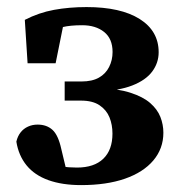

<svg xmlns="http://www.w3.org/2000/svg" viewBox="-20 -519 510 554"><path d="M214 15.1Q159.5 15.1 119.7 0.8Q79.8 -13.5 56.7 -41.8Q33.6 -70.2 27.2 -110.3Q30.8 -126 39.4 -136.9Q48 -147.9 60.8 -153.7Q73.5 -159.5 88.5 -159.5Q114.7 -159.5 131.4 -144.3Q148.2 -129.1 157 -88.4L173.7 -18.9L113.5 -52Q137.8 -42 158.2 -38.7Q178.6 -35.5 202 -35.5Q251.7 -35.5 278.1 -61Q304.5 -86.5 304.5 -133.5Q304.5 -159.1 295.9 -180.4Q287.2 -201.7 267.3 -215.2Q247.3 -228.7 213.6 -228.7H166.6V-283.9H215.1Q245.8 -283.9 265.4 -295Q284.9 -306 294.8 -325.7Q304.8 -345.5 304.8 -369Q304.8 -407.4 280.4 -426.8Q256.1 -446.2 217.2 -446.2Q182.6 -446.2 160.6 -440.8Q138.7 -435.4 112.3 -420L167.9 -472.4L140.5 -336.5H59.6L51.6 -461.7Q92.2 -482.6 136 -490.6Q179.8 -498.6 229.7 -498.6Q328.2 -498.6 383 -464.2Q437.8 -429.7 437.8 -368.2Q437.8 -337.7 419.2 -312.6Q400.5 -287.5 361.7 -272.4Q322.9 -257.2 263.2 -255.5L263.7 -265.5Q320.1 -263.2 356.4 -251.4Q392.7 -239.7 413.5 -221.6Q434.2 -203.5 442.8 -181.5Q451.4 -159.5 451.4 -136.1Q451.4 -90.3 422.4 -56Q393.5 -21.8 340.3 -3.3Q287.2 15.1 214 15.1Z"/></svg>

Font: Source Serif 4 Variable
Style: Regular
Weight: 400
Designer: Frank Grießhammer
Foundry: Adobe
Version: Version 4.005;hotconv 1.1.0;makeotfexe 2.6.0